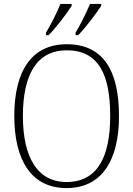

<svg xmlns="http://www.w3.org/2000/svg" viewBox="-20 -951 682 981"><path d="M366 -784V-771H379C419 -811 474 -886 497 -921V-931H440C421 -886 394 -830 366 -784ZM215 -784V-771H228C268 -811 324 -886 346 -921V-931H289C270 -886 243 -830 215 -784ZM320 10C501 10 588 -133 588 -358C588 -594 505 -725 321 -725C144 -725 53 -591 53 -359C53 -131 141 10 320 10ZM320 -21C170 -21 97 -149 97 -358C97 -570 168 -694 321 -694C484 -694 543 -570 543 -358C543 -148 477 -21 320 -21Z"/></svg>

Font: Noto Serif Devanagari SemiCondensed ExtraLight
Style: Regular
Weight: 200
Width: 4
Designer: Universal Thirst, Indian Type Foundry and the Monotype Design Team
Foundry: Monotype Imaging Inc.
Version: Version 2.004